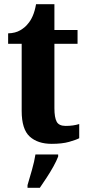

<svg xmlns="http://www.w3.org/2000/svg" viewBox="-20 -680 417 921"><path d="M228 10Q161 10 122.5 -25Q84 -60 84 -148V-470H19V-520Q54 -521 77.5 -535Q101 -549 113 -565Q126 -579 136.5 -602.5Q147 -626 153 -660H241V-536H352V-470H241V-161Q241 -116 252 -96Q263 -76 295 -76Q331 -76 360 -85V-17Q345 -9 311.5 0.5Q278 10 228 10ZM112 208Q121 178 133 136Q145 94 150 61H259V71Q251 92 236 119Q221 146 203.5 172.5Q186 199 171 221H112Z"/></svg>

Font: Noto Serif Ethiopic Condensed ExtraBold
Style: Regular
Weight: 800
Width: 3
Designer: Monotype Design Team
Foundry: Monotype Imaging Inc.
Version: Version 2.102; ttfautohint (v1.8.4.7-5d5b)